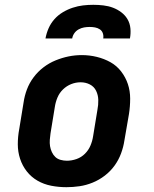

<svg xmlns="http://www.w3.org/2000/svg" viewBox="-20 -770 640 798"><path d="M256 8Q224 8 193 2Q162 -4 136 -19Q110 -34 91.5 -57.5Q73 -81 63.5 -110Q54 -139 54 -170.5Q54 -202 60 -234L78 -344Q82 -372 92 -398.5Q102 -425 119.5 -448.5Q137 -472 160.5 -490Q184 -508 211 -519Q238 -530 265 -535.5Q292 -541 320 -541Q352 -541 382.5 -533.5Q413 -526 439 -511.5Q465 -497 483.5 -473Q502 -449 511.5 -420.5Q521 -392 521 -360Q521 -328 516 -296L497 -186Q493 -159 483 -132Q473 -105 456 -81.5Q439 -58 415.5 -40Q392 -22 365 -11Q338 0 310.5 4Q283 8 256 8ZM258 -102Q278 -102 298 -109Q318 -116 333 -131Q348 -146 356 -165Q364 -184 367 -204L385 -314Q389 -334 388.5 -354.5Q388 -375 379.5 -392.5Q371 -410 353.5 -419Q336 -428 315 -428Q295 -428 276 -420.5Q257 -413 242 -398.5Q227 -384 219 -365Q211 -346 208 -326L190 -216Q188 -203 187 -189Q186 -175 188 -162.5Q190 -150 195.5 -138Q201 -126 210 -117.5Q219 -109 232 -105.5Q245 -102 258 -102ZM169 -610Q173 -632 182 -652.5Q191 -673 206 -690Q221 -707 241 -719Q261 -731 282.5 -738Q304 -745 325 -747.5Q346 -750 368 -750Q389 -750 410 -747.5Q431 -745 449.5 -738Q468 -731 484 -719Q500 -707 510 -690Q520 -673 522 -652Q524 -631 520 -610H409Q411 -621 407.5 -631.5Q404 -642 395 -648Q386 -654 375 -656Q364 -658 353 -658Q341 -658 329.5 -656Q318 -654 307 -648Q296 -642 289 -632Q282 -622 280 -610Z"/></svg>

Font: Iosevka Curly Slab XBdExObl
Style: Regular
Weight: 800
Width: 7
Italic angle: -9°
Monospace: yes
Designer: Belleve Invis
Foundry: Belleve Invis
Version: Version 11.1.0; ttfautohint (v1.8.3)